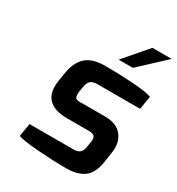

<svg xmlns="http://www.w3.org/2000/svg" viewBox="-177 -850 896 970"><g transform="rotate(30 270.5 -364.5)"><path d="M310 -600 428 -737H540L393 -600ZM70 -17 83 -93H342Q384 -93 391 -134L397 -171Q401 -192 393 -202.5Q385 -213 361 -213H231Q158 -213 123.5 -248.5Q89 -284 101 -358L109 -407Q120 -473 157 -506Q194 -539 269 -539Q346 -539 429 -533.5Q512 -528 541 -516L528 -439H281Q250 -439 238.5 -426.5Q227 -414 224 -395L218 -359Q217 -351 217 -345Q217 -339 218 -334.5Q219 -330 220.5 -326.5Q222 -323 225.5 -321.5Q229 -320 231.5 -318.5Q234 -317 238.5 -317Q243 -317 245.5 -316.5Q248 -316 253.5 -316.5Q259 -317 261 -317H394Q463 -317 494 -276.5Q525 -236 515 -176L506 -114Q500 -75 484 -49Q468 -23 445 -11.5Q422 0 401 4Q380 8 354 8Q279 8 186.5 1Q94 -6 70 -17Z"/></g></svg>

Font: Exo
Style: DemiBoldItalic
Weight: 600
Designer: Natanael Gama
Version: Version 1